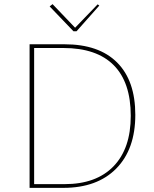

<svg xmlns="http://www.w3.org/2000/svg" viewBox="-20 -908 746 928"><path d="M335 -757 220 -877 234 -888 343 -774 452 -887 460 -881 350 -757ZM123 0V-694H292Q458 -694 546 -606Q634 -518 634 -353Q634 -187 542 -93.5Q450 0 286 0ZM145 -18H292Q445 -18 528.5 -104Q612 -190 612 -348Q612 -510 529.5 -593Q447 -676 286 -676H145Z"/></svg>

Font: Cantarell Thin
Style: Regular
Weight: 100
Designer: Dave Crossland, Nikolaus Waxweiler, Florian Fecher, Jacques Le Bailly, Eben Sorkin, Alexei Vanyashin, Alexios Zavras, Em
Version: Version 0.303